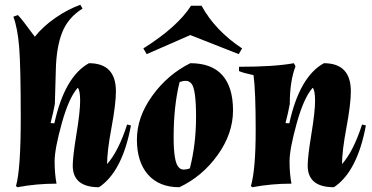

<svg xmlns="http://www.w3.org/2000/svg" viewBox="-20 -770 1559 805"><path d="M466 -387Q466 -334 447.5 -235Q429 -136 429 -82Q477 -136 513 -248L529 -244Q493 -50 395 15Q285 15 285 -76Q285 -113 300.5 -207.5Q316 -302 316 -347Q316 -392 306 -402Q269 -361 239 -253Q209 -145 209 -93.5Q209 -42 217 0Q132 0 53 15L47 10Q67 -59 67 -274.5Q67 -490 60.5 -571Q54 -652 36 -700L55 -707Q71 -691 126 -616Q160 -659 212 -695Q264 -731 317 -750L326 -734Q265 -696 240.5 -633.5Q216 -571 214 -475L210 -334Q204 -300 192 -254L208 -253Q251 -449 353 -505Q466 -505 466 -387Z M783 -419Q773 -431 759.5 -431Q746 -431 733 -426Q708 -326 708 -194Q708 -93 728 -70Q737 -59 750 -59Q763 -59 776 -64Q802 -165 802 -280.5Q802 -396 783 -419ZM778 -505Q868 -505 912.5 -454.5Q957 -404 957 -307Q957 -210 892.5 -120Q828 -30 732 15Q647 15 600.5 -38Q554 -91 554 -185Q554 -279 618.5 -368.5Q683 -458 778 -505ZM981 -543 778 -623 595 -543 581 -567Q724 -657 781 -746H825Q882 -642 995 -567Z M1451 -387Q1451 -334 1432.5 -235Q1414 -136 1414 -82Q1462 -136 1498 -248L1514 -244Q1478 -50 1380 15Q1270 15 1270 -76Q1270 -113 1285.5 -207.5Q1301 -302 1301 -347Q1301 -392 1291 -402Q1254 -361 1224 -253Q1194 -145 1194 -93.5Q1194 -42 1202 0Q1117 0 1038 15L1032 10Q1052 -59 1052 -224Q1052 -389 1043 -455Q1000 -464 982 -472V-490Q1131 -490 1212 -505L1219 -492Q1195 -430 1195 -334Q1189 -300 1177 -254L1193 -253Q1236 -449 1338 -505Q1451 -505 1451 -387Z"/></svg>

Font: Almendra
Style: Bold Italic
Weight: 700
Italic angle: -12°
Designer: Ana Sanfelippo
Foundry: Ana Sanfelippo
Version: Version 1.004